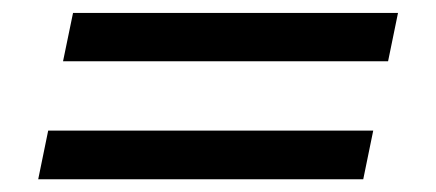

<svg xmlns="http://www.w3.org/2000/svg" viewBox="-20 -399 672 296"><path d="M77.2 -304.6 92.6 -379.1H593.6L578.3 -304.6ZM38.9 -122.6 54.3 -197.7H555.4L540 -122.6Z"/></svg>

Font: Atkinson Hyperlegible Mono ExtraLight
Style: Italic
Weight: 200
Italic angle: -12°
Monospace: yes
Designer: Elliott Scott, Megan Eiswerth, Linus Boman, Theodore Petrosky, Letters from Sweden
Foundry: Applied Design Works, Letters from Sweden
Version: Version 2.001